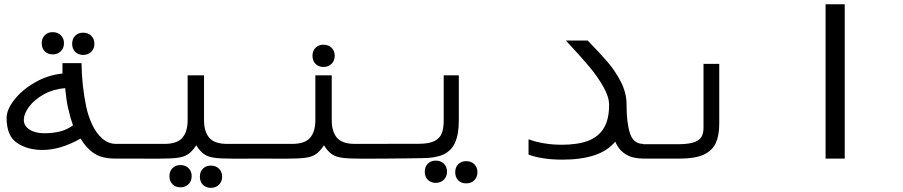

<svg xmlns="http://www.w3.org/2000/svg" viewBox="-20 -745 4240 902"><path d="M358.5 -94Q264 -40.5 179.5 -40.5Q109.5 -40.5 60.2 -73.5Q11 -106.5 11 -191.5Q11 -229.5 47 -276Q83 -322.5 143.8 -357.5Q204.5 -392.5 273.5 -399.5V-448.5H363Q364 -346 385 -244Q394.5 -199 413.2 -159.2Q432 -119.5 460.5 -94.2Q489 -69 525.5 -69H602V0H520.5Q460 0 423 -24Q386 -48 358.5 -94ZM188.5 -119Q226 -119 259.5 -126.8Q293 -134.5 323 -156Q310.5 -190.5 300 -236.5Q292 -271 286 -331Q230.5 -326.5 186.2 -302Q142 -277.5 117 -244.2Q92 -211 92 -181Q92 -153.5 118.8 -136.2Q145.5 -119 188.5 -119ZM176 -542Q176 -565 190.2 -579.5Q204.5 -594 227.5 -594Q251 -594 265.8 -579.5Q280.5 -565 280.5 -542Q280.5 -519 265.8 -504.2Q251 -489.5 227.5 -489.5Q204.5 -489.5 190.2 -504Q176 -518.5 176 -542ZM319 -539.5Q319 -562.5 333.2 -577Q347.5 -591.5 370.5 -591.5Q394 -591.5 408.8 -577Q423.5 -562.5 423.5 -539.5Q423.5 -516.5 408.8 -501.8Q394 -487 370.5 -487Q347.5 -487 333.2 -501.5Q319 -516 319 -539.5Z M776 82.5Q776 59.5 790.2 45Q804.5 30.5 827.5 30.5Q851 30.5 865.8 45Q880.5 59.5 880.5 82.5Q880.5 105.5 865.8 120.2Q851 135 827.5 135Q804.5 135 790.2 120.5Q776 106 776 82.5ZM919 85Q919 62 933.2 47.5Q947.5 33 970.5 33Q994 33 1008.8 47.5Q1023.5 62 1023.5 85Q1023.5 108 1008.8 122.8Q994 137.5 970.5 137.5Q947.5 137.5 933.2 123Q919 108.5 919 85ZM861.5 -180V-391H938.5V-180Q938.5 -127 963 -98Q987.5 -69 1048 -69H1201.5V0L1083 0.5Q1020 0.5 989.2 -3.5Q958.5 -7.5 939.2 -20.5Q920 -33.5 902 -62.5Q883 -33.5 863.5 -20.5Q844 -7.5 812.8 -3.5Q781.5 0.5 718 0.5L598.5 0V-69H752Q812.5 -69 837 -98Q861.5 -127 861.5 -180Z M1461.5 -180V-391H1538.5V-180Q1538.5 -127 1563 -98Q1587.5 -69 1648 -69H1801.5V0L1683 0.5Q1620 0.5 1589.2 -3.5Q1558.5 -7.5 1539.2 -20.5Q1520 -33.5 1502 -62.5Q1483 -33.5 1463.5 -20.5Q1444 -7.5 1412.8 -3.5Q1381.5 0.5 1318 0.5L1198.5 0V-69H1352Q1412.5 -69 1437 -98Q1461.5 -127 1461.5 -180ZM1448 -483Q1448 -506 1462.2 -520.5Q1476.5 -535 1499.5 -535Q1523 -535 1537.8 -520.5Q1552.5 -506 1552.5 -483Q1552.5 -460 1537.8 -445.2Q1523 -430.5 1499.5 -430.5Q1476.5 -430.5 1462.2 -445Q1448 -459.5 1448 -483Z M1801.5 -69.5H1947.5Q1996.5 -69.5 2022 -83Q2047.5 -96.5 2056 -120Q2064.5 -143.5 2064.5 -180V-391H2135.5V-180Q2135.5 -113 2117.5 -74.2Q2099.5 -35.5 2062 -18.8Q2024.5 -2 1962.5 -2L1893.5 -1Q1828.5 0 1801.5 0ZM1975.5 61.5Q1975.5 38.5 1989.8 24Q2004 9.5 2027 9.5Q2050.5 9.5 2065.2 24Q2080 38.5 2080 61.5Q2080 84.5 2065.2 99.2Q2050.5 114 2027 114Q2004 114 1989.8 99.5Q1975.5 85 1975.5 61.5ZM2118.5 64Q2118.5 41 2132.8 26.5Q2147 12 2170 12Q2193.5 12 2208.2 26.5Q2223 41 2223 64Q2223 87 2208.2 101.8Q2193.5 116.5 2170 116.5Q2147 116.5 2132.8 102Q2118.5 87.5 2118.5 64Z M2463 -18.5V-90.5Q2535 -65 2618.5 -65Q2694 -65 2742.8 -83.5Q2791.5 -102 2816.5 -143Q2841.5 -184 2841.5 -252Q2841.5 -290.5 2813.8 -338.8Q2786 -387 2749.5 -430.5Q2713 -474 2661 -530L2638.5 -554.5H2741Q2798.5 -495.5 2834.2 -454Q2870 -412.5 2896.8 -360.5Q2923.5 -308.5 2923.5 -255V-250Q2923.5 -169 2939.5 -119Q2955.5 -69 3001.5 -69V0Q2904 0 2870.5 -79.5Q2833.5 -35.5 2771.2 -15.2Q2709 5 2622 5Q2528 5 2463 -18.5Z M3000 -67.5H3164Q3208 -67.5 3234.2 -74.8Q3260.5 -82 3272.8 -98.2Q3285 -114.5 3285 -143V-445H3359V-164.5Q3359 -109 3342.8 -73.2Q3326.5 -37.5 3286.5 -18.8Q3246.5 0 3175.5 0H3000Z M3948.5 -725V0H3858.5V-725Z"/></svg>

Font: JuliaMono Italic
Style: Regular
Weight: 400
Italic angle: -9°
Monospace: yes
Designer: cormullion
Foundry: corm
Version: Version 0.049; ttfautohint (v1.8.4)